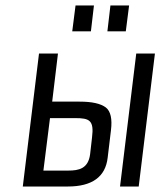

<svg xmlns="http://www.w3.org/2000/svg" viewBox="-20 -679 584 699"><path d="M485 0 544 -484H476L417 0ZM227 0C315 0 364 -35 372 -105L384 -205C389 -246 383 -274 365 -288C346 -302 315 -309 270 -309H170L191 -484H122L63 0ZM229 -58H138L162 -249H254C306 -249 323 -241 315 -178L308 -117C301 -65 267 -58 229 -58ZM311 -565 322 -659H255L243 -565ZM438 -565 450 -659H382L371 -565Z"/></svg>

Font: Gamestation Condensed
Style: Italic
Weight: 400
Width: 3
Designer: Jonas Hecksher
Foundry: Jonas Hecksher, Playtypeª, e-types AS
Version: Version 1.003